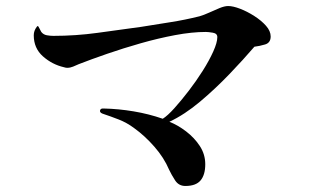

<svg xmlns="http://www.w3.org/2000/svg" viewBox="-20 -640 1040 637"><path d="M878 -519Q878 -498 859.5 -492.5Q841 -487 824 -485Q788 -443 741.5 -394.5Q695 -346 644 -303Q593 -260 542 -236Q570 -225 597.5 -204Q625 -183 643 -155.5Q661 -128 661 -95Q661 -60 645.5 -41.5Q630 -23 595 -23Q573 -23 561 -41.5Q549 -60 541 -77Q524 -117 492 -153.5Q460 -190 425 -215Q401 -233 374 -243.5Q347 -254 320 -263Q310 -267 312 -274Q314 -281 324 -280Q373 -279 423.5 -270.5Q474 -262 520 -246Q536 -256 558.5 -281Q581 -306 606 -338.5Q631 -371 652.5 -405Q674 -439 687.5 -469Q701 -499 701 -517Q701 -529 686 -531.5Q671 -534 663 -534Q617 -534 561 -523.5Q505 -513 447 -496.5Q389 -480 335.5 -461.5Q282 -443 241 -427Q232 -423 222.5 -419Q213 -415 203 -415Q198 -415 192 -417Q153 -426 122.5 -453Q92 -480 92 -523Q92 -538 102 -551Q105 -556 108 -551Q110 -547 112.5 -542.5Q115 -538 117 -534Q124 -525 135.5 -523Q147 -521 157 -521Q231 -521 303.5 -531Q376 -541 449 -551Q498 -559 546 -566.5Q594 -574 642 -586Q656 -590 673.5 -598Q691 -606 708 -613Q725 -620 737 -620Q753 -620 776.5 -611Q800 -602 823.5 -587Q847 -572 862.5 -554.5Q878 -537 878 -519Z"/></svg>

Font: Kaisei Tokumin
Style: Regular
Weight: 400
Designer: Font-Kai, 金井和夫
Foundry: KAZUO KANAI
Version: Version 5.003